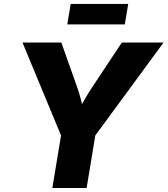

<svg xmlns="http://www.w3.org/2000/svg" viewBox="-20 -940 838 960"><path d="M241.7 0 285.2 -262.7 92.3 -727.5H286.6L364.3 -508.3Q375.5 -477.5 383.5 -446.5Q391.6 -415.5 398.9 -377.4H368.2Q387.2 -415.5 405.3 -446.5Q423.3 -477.5 443.8 -508.3L589.4 -727.5H797.9L456.5 -262.7L413.1 0ZM621.1 -920.4 604 -817.9H316.4L333.5 -920.4Z"/></svg>

Font: Inter 20pt ExtraBold
Style: Italic
Weight: 800
Italic angle: -9.3988°
Version: Version 4.001;git-66647c0bb